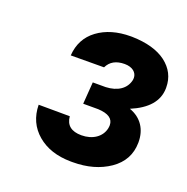

<svg xmlns="http://www.w3.org/2000/svg" viewBox="-82 -795 538 551"><g transform="rotate(20 187.0 -519.0)"><path d="M166 -488.3H211.9C243.2 -486.8 258.8 -476.1 258.8 -456.1C258.8 -453.1 258.3 -450.2 257.8 -446.8C252 -418.9 225.6 -401.4 191.9 -401.4C161.1 -401.4 144.5 -414.6 142.1 -441.4L46.9 -441.9C47.4 -405.3 61 -376 86.9 -354C112.8 -332 146.5 -320.8 188.5 -320.3C190.4 -320.3 192.4 -320.3 194.8 -320.3C238.8 -320.3 275.9 -330.6 306.6 -351.6C336.9 -372.6 352.5 -400.9 353 -437C353 -437.5 353 -438.5 353 -439C353 -476.6 334.5 -507.3 296.9 -520.5C347.2 -541.5 373 -571.3 374 -609.9C374 -610.8 374 -612.3 374 -613.3C374 -644 361.3 -668.5 336.4 -687.5C311.5 -706.1 276.9 -715.8 232.4 -716.8C231 -716.8 230 -716.8 228.5 -716.8C188 -716.8 154.3 -707 127.9 -687.5C101.6 -668 87.4 -641.1 85 -606.4L186.5 -606.9C195.8 -626.5 213.4 -636.2 239.3 -636.2C262.7 -636.2 277.3 -624 277.3 -607.4C277.3 -605.5 277.3 -603.5 276.9 -601.6C271 -572.8 245.6 -556.6 210.4 -555.2H170.9Z"/></g></svg>

Font: Roboto
Style: Bold Italic
Weight: 700
Italic angle: -12°
Designer: Google
Version: Version 2.137; 2017